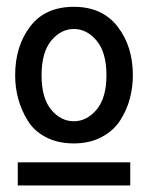

<svg xmlns="http://www.w3.org/2000/svg" viewBox="-20 -869 443 575"><path d="M104.5 -643.6Q104.5 -575.2 133.3 -540.5Q162.1 -505.9 201.2 -505.9Q240.2 -505.9 269.5 -541Q298.8 -576.2 298.8 -643.6Q298.8 -711.9 269.5 -747.1Q240.2 -782.2 201.2 -782.2Q162.1 -782.2 133.3 -747.1Q104.5 -711.9 104.5 -643.6ZM25.4 -643.6Q25.4 -730.5 70.3 -789.6Q115.2 -848.6 201.2 -848.6Q286.1 -848.6 332 -789.6Q377.9 -730.5 377.9 -643.6Q377.9 -608.4 369.1 -574.7Q360.4 -541 340.8 -509.8Q321.3 -478.5 285.2 -459Q249 -439.5 201.2 -439.5Q153.3 -439.5 117.7 -458Q82 -476.6 63 -507.8Q43.9 -539.1 34.7 -572.8Q25.4 -606.4 25.4 -643.6ZM33.2 -313.5V-382.8H370.1V-313.5Z"/></svg>

Font: Gothic A1 SemiBold
Style: Regular
Weight: 600
Version: Version 2.50